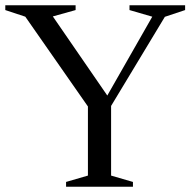

<svg xmlns="http://www.w3.org/2000/svg" viewBox="-28 -705 722 725"><path d="M67.5 -642 -8 -667V-685H257.5V-667L171.5 -643L392.5 -322L365 -323L547 -642L461 -667V-685H671V-667L594.5 -641.5L391.5 -305V-42L474 -18V0H221.5V-18L304 -42V-303Z"/></svg>

Font: Newsreader 36pt
Style: Regular
Weight: 400
Designer: Hugues Gentile
Foundry: Production Type
Version: Version 1.003